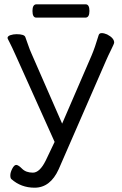

<svg xmlns="http://www.w3.org/2000/svg" viewBox="-20 -866 569 893"><path d="M377 -784H149Q131 -784 131 -815Q131 -846 150 -846H378Q396 -846 396 -815Q396 -784 377 -784ZM234 -206 56 -602Q34 -651 24.5 -669Q15 -687 15 -689Q15 -698 28.5 -702.5Q42 -707 57 -707Q94 -707 98 -693Q103 -680 111 -656.5Q119 -633 126 -618L269 -291L406 -608Q421 -643 439 -703Q442 -712 453 -712Q464 -712 478 -706Q511 -689 511 -668Q511 -663 497 -635Q483 -607 474 -586L253 -79Q214 7 141 7Q78 7 33 -33Q28 -37 28 -50.5Q28 -64 37 -81.5Q46 -99 55.5 -99Q65 -99 83 -81Q101 -63 133 -63Q165 -63 193 -120Z"/></svg>

Font: Fusion Kai T
Style: Regular
Weight: 400
Designer: Fontworks Inc.
Version: Version 24.134;May 13, 2024